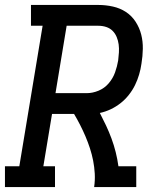

<svg xmlns="http://www.w3.org/2000/svg" viewBox="-29 -755 649 775"><path d="M-9 0V-84H49L143 -651H96V-735H368Q398 -735 427 -728.5Q456 -722 479.5 -706.5Q503 -691 518.5 -667Q534 -643 541 -615.5Q548 -588 547.5 -558Q547 -528 542 -498Q539 -476 532.5 -454Q526 -432 516 -411.5Q506 -391 491 -372Q476 -353 457.5 -338.5Q439 -324 418 -314Q397 -304 374 -299Q387 -274 399 -248.5Q411 -223 421 -196Q431 -169 438 -141Q445 -113 449 -84H521V0H351Q355 -27 353.5 -54Q352 -81 347 -106.5Q342 -132 334 -156.5Q326 -181 316 -204.5Q306 -228 294.5 -250.5Q283 -273 270 -295H181L146 -84H193V0ZM321 -379Q345 -379 369 -389Q393 -399 410 -419Q427 -439 435.5 -463Q444 -487 448 -511Q450 -527 451 -543.5Q452 -560 450 -575.5Q448 -591 442 -605.5Q436 -620 425.5 -630.5Q415 -641 400 -646Q385 -651 368 -651H240L195 -379Z"/></svg>

Font: Iosevka Curly Slab MdEx
Style: Italic
Weight: 500
Width: 7
Italic angle: -9°
Monospace: yes
Designer: Belleve Invis
Foundry: Belleve Invis
Version: Version 11.0.0; ttfautohint (v1.8.3)